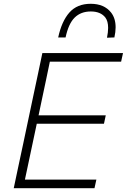

<svg xmlns="http://www.w3.org/2000/svg" viewBox="-20 -993 669 1013"><path d="M52.5 0Q65 -60 77 -116Q89 -171.5 103 -237.5L152.5 -472Q167 -540 179 -596.5Q190.5 -653 203.5 -713H629L619 -667.5H243Q233 -619 223 -571.5Q212.5 -524 201.5 -470L183.5 -384.5H538L528.5 -340H174L153.5 -243.5Q142 -189.5 132 -142Q122 -94 111.5 -45.5H488.5L478.5 0ZM544.5 -794Q550.5 -823.5 550.5 -846Q550.5 -881.5 535.5 -901Q510.5 -932.5 459 -932.5Q407 -932.5 374.2 -900.5Q341.5 -868.5 326 -795.5H287Q305.5 -881 346.2 -927Q387 -973 458.5 -973Q529.5 -973 566 -927Q590 -896.5 590 -849Q590 -824.5 583.5 -795.5Z"/></svg>

Font: Heraclito ExtraLight
Style: Italic
Weight: 200
Italic angle: -12°
Designer: Kostas Bartsokas (font) & Cristiano Sobral (main changes)
Foundry: Kostas Bartsokas (font) & Cristiano Sobral (main changes)
Version: Version 1.00;July 8, 2020;FontCreator 13.0.0.2655 64-bit